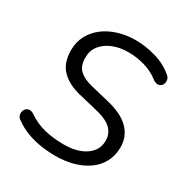

<svg xmlns="http://www.w3.org/2000/svg" viewBox="-167 -847 949 988"><g transform="rotate(30 307.5 -352.5)"><path d="M297.3 8.9Q252.2 8.9 208.3 2.1Q164.5 -4.7 124.4 -20Q84.4 -35.4 51 -59.6Q38.3 -68 34.5 -79.2Q30.7 -90.3 33.1 -101.5Q35.6 -112.7 43.4 -120.7Q51.2 -128.7 62.9 -129.8Q74.6 -131 88.7 -122.1Q137.3 -88.7 190.7 -76.1Q244 -63.5 304 -63.5Q384.7 -63.5 433.6 -97.2Q482.6 -130.8 482.6 -188.6Q482.6 -229 453.8 -257.6Q425.1 -286.2 352.2 -302.4L248.5 -327.3Q178.7 -343.8 136.8 -385.1Q94.8 -426.4 94.8 -503.1Q94.8 -551.4 115.2 -590.2Q135.7 -629.1 172 -656.8Q208.3 -684.5 256.2 -699.2Q304 -713.9 358.4 -713.9Q416.2 -713.9 477.2 -696.8Q538.3 -679.6 583.6 -641.3Q594.7 -633 598.4 -621.3Q602 -609.5 599.2 -598.6Q596.5 -587.7 588.7 -580.6Q580.9 -573.6 569 -573.2Q557.1 -572.7 541.5 -583Q502.8 -614.1 454.3 -627.8Q405.8 -641.5 356.4 -641.5Q305.5 -641.5 264.9 -624.7Q224.3 -608 201.1 -578.4Q177.8 -548.8 177.8 -508.2Q177.8 -457.5 203.5 -433.3Q229.3 -409 279.1 -396.4L382.8 -371.5Q477.1 -350 521.4 -305.6Q565.6 -261.2 565.6 -197.7Q565.6 -147.5 544.7 -108.7Q523.9 -69.8 487.1 -43.9Q450.3 -18 401.7 -4.5Q353.2 8.9 297.3 8.9Z"/></g></svg>

Font: Nunito ExtraLight
Style: Italic
Weight: 200
Italic angle: -9°
Designer: Vernon Adams
Foundry: Vernon Adams
Version: Version 3.602